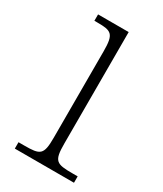

<svg xmlns="http://www.w3.org/2000/svg" viewBox="-144 -594 553 652"><g transform="rotate(30 133.0 -268.0)"><path d="M26 0H258V-25H238C174 -25 163 -30 163 -99V-536H43V-511H55C110 -511 122 -505 122 -437V-98C122 -30 111 -25 48 -25H26Z"/></g></svg>

Font: Noto Serif Sinhala SemiCondensed ExtraLight
Style: Regular
Weight: 200
Width: 4
Designer: Jelle Bosma - Monotype Design Team
Foundry: Monotype Imaging Inc.
Version: Version 2.007